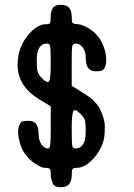

<svg xmlns="http://www.w3.org/2000/svg" viewBox="-20 -784 561 804"><path d="M300.8 -81.1Q288.1 -81.1 284.2 -76.7Q280.3 -72.3 280.3 -49.8Q280.3 -27.3 270 -13.7Q259.8 0 233.4 0Q207 0 200.2 -17.6Q192.4 -38.1 192.4 -55.2Q192.4 -72.3 188.5 -76.2Q185.5 -81.1 169.9 -81.1Q168.9 -81.1 168 -81.1Q153.3 -81.1 126 -99.6Q71.3 -136.7 59.6 -201.2Q55.7 -218.8 55.7 -232.4Q55.7 -246.1 60.5 -258.3Q65.4 -270.5 71.3 -274.4Q79.1 -278.3 100.1 -278.3Q121.1 -278.3 131.8 -264.6Q141.6 -250 141.6 -223.6Q141.6 -197.3 153.3 -179.7Q166 -162.1 180.7 -162.1Q188.5 -162.1 190.4 -177.7Q192.4 -193.4 192.4 -236.3V-338.9Q175.8 -349.6 142.6 -369.1Q53.7 -423.8 53.7 -512.7Q53.7 -586.9 100.6 -640.6Q136.7 -682.6 172.9 -682.6Q185.5 -682.6 189 -687Q192.4 -691.4 192.4 -714.8Q192.4 -763.7 231.4 -763.7Q232.4 -763.7 233.4 -763.7Q235.4 -763.7 236.3 -763.7Q259.8 -763.7 270 -750.5Q280.3 -737.3 280.3 -714.4Q280.3 -691.4 284.2 -687.5Q289.1 -683.6 306.6 -682.6Q324.2 -681.6 353.5 -664.1Q407.2 -630.9 421.9 -561.5Q424.8 -543.9 424.8 -531.2Q424.8 -500 408.2 -489.3Q402.3 -485.4 380.9 -485.4Q338.9 -485.4 338.9 -541Q338.9 -543.9 338.9 -546.9Q338.9 -568.4 326.7 -585Q314.5 -601.6 298.8 -601.6Q297.9 -601.6 296.9 -601.6Q285.2 -601.6 282.2 -589.8Q280.3 -577.1 280.3 -530.3V-424.8Q296.9 -415 330.1 -393.6Q382.8 -362.3 400.9 -322.8Q418.9 -283.2 418.9 -255.9Q418.9 -228.5 417 -211.9Q409.2 -163.1 373 -122.1Q336.9 -81.1 300.8 -81.1ZM292 -322.3Q280.3 -322.3 280.3 -253.4Q280.3 -184.6 282.7 -173.3Q285.2 -162.1 294.9 -162.1Q313.5 -162.1 323.2 -173.8Q333 -185.5 335.9 -199.2Q338.9 -212.9 338.9 -240.7Q338.9 -268.6 335.4 -280.8Q332 -293 316.4 -307.6Q300.8 -322.3 298.8 -322.3ZM180.7 -440.4Q192.4 -440.4 192.4 -509.8Q192.4 -579.1 189.9 -590.3Q187.5 -601.6 176.8 -601.6Q133.8 -601.6 133.8 -531.2Q133.8 -496.1 137.7 -483.4Q141.6 -470.7 156.7 -455.6Q171.9 -440.4 180.7 -440.4Z"/></svg>

Font: Semi-Sweet
Style: Book
Weight: 400
Designer: Walter E Stewart
Version: 0.5